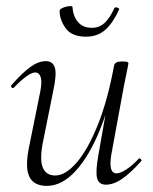

<svg xmlns="http://www.w3.org/2000/svg" viewBox="-20 -595 502 628"><path d="M133 13Q90 13 75.5 -18Q61 -49 76 -119L112 -297Q118 -328 113 -343Q108 -358 95 -358Q84 -358 66 -345Q48 -332 26 -309Q22 -305 18 -309Q14 -313 18 -317Q51 -355 78 -375Q105 -395 130 -395Q153 -395 159.5 -373.5Q166 -352 154 -297L122 -138Q109 -78 119 -49.5Q129 -21 161 -21Q194 -21 230.5 -63Q267 -105 299.5 -185.5Q332 -266 353 -380L364 -379Q344 -263 308.5 -174.5Q273 -86 228 -36.5Q183 13 133 13ZM326 9Q303 9 297.5 -12.5Q292 -34 302 -89L353 -380Q355 -394 379 -394Q392 -394 396 -392.5Q400 -391 400 -388Q400 -385 395 -361.5Q390 -338 385 -312L344 -89Q334 -28 361 -28Q373 -28 392 -40Q411 -52 433 -75Q436 -79 440.5 -74.5Q445 -70 441 -67Q407 -29 379.5 -10Q352 9 326 9ZM261 -475Q215 -475 195 -502.5Q175 -530 175 -559Q175 -564 181.5 -567.5Q188 -571 196 -573Q204 -575 210.5 -575Q217 -575 217 -572Q219 -542 235 -523Q251 -504 281 -504Q304 -504 321 -519Q338 -534 354 -568Q357 -573 364 -570Q371 -567 370 -565Q351 -522 325.5 -498.5Q300 -475 261 -475Z"/></svg>

Font: Cormorant Light
Style: Italic
Weight: 300
Italic angle: -10°
Designer: Christian Thalmann (Catharsis Fonts)
Foundry: Catharsis Fonts
Version: Version 4.000